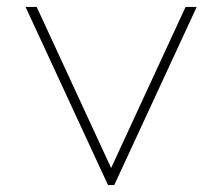

<svg xmlns="http://www.w3.org/2000/svg" viewBox="-20 -532 639 552"><path d="M290.5 0 53.5 -512H85.5L299.5 -49L513.5 -512H545.5L308.5 0Z"/></svg>

Font: Spartan Thin Thin
Style: Regular
Weight: 250
Version: Version 1.004